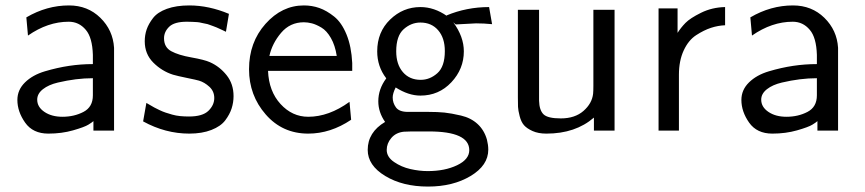

<svg xmlns="http://www.w3.org/2000/svg" viewBox="-20 -481 3186 707"><path d="M44 -113Q44 -150 72 -177.5Q100 -205 145.5 -218.5Q191 -232 234.5 -238.5Q278 -245 322 -245V-279Q320 -343 296 -371Q271 -401 233 -401Q156 -401 83 -350L77 -417Q152 -461 234 -461Q303 -461 349.5 -415.5Q396 -370 400 -305V0H324V-35Q320 -31 305.5 -22Q291 -13 249 -1Q207 11 158 11Q101 11 72.5 -29.5Q44 -70 44 -113ZM117 -114Q117 -87 143.5 -69Q170 -51 210 -51Q253 -51 287.5 -69Q322 -87 322 -130V-193Q291 -193 259 -189Q227 -185 193 -177Q159 -169 138 -152.5Q117 -136 117 -114Z M507 -34 519 -102Q521 -101 532 -94.5Q543 -88 548.5 -85Q554 -82 566.5 -76Q579 -70 589.5 -66.5Q600 -63 614 -59Q628 -55 643.5 -53.5Q659 -52 676 -52Q726 -52 747.5 -73Q769 -94 769 -120Q769 -145 751 -161.5Q733 -178 713 -184Q703 -187 668.5 -194Q634 -201 617 -206Q576 -219 544.5 -250.5Q513 -282 513 -329Q513 -352 520 -372.5Q527 -393 543.5 -414.5Q560 -436 594.5 -448.5Q629 -461 677 -461Q749 -461 823 -430L812 -364Q811 -365 800.5 -369.5Q790 -374 788.5 -375Q787 -376 777.5 -380Q768 -384 764.5 -385Q761 -386 752 -389.5Q743 -393 738 -393.5Q733 -394 723.5 -396.5Q714 -399 706.5 -399.5Q699 -400 689 -400.5Q679 -401 668 -401Q622 -401 603 -382.5Q584 -364 584 -340Q584 -307 610.5 -292.5Q637 -278 685 -269.5Q733 -261 753 -252Q789 -236 814.5 -204Q840 -172 840 -127Q840 -104 833 -82Q826 -60 809.5 -38Q793 -16 758.5 -2.5Q724 11 677 11Q589 11 507 -34Z M897 -226Q897 -325 957.5 -393Q1018 -461 1099 -461Q1129 -461 1156 -451.5Q1183 -442 1210.5 -420Q1238 -398 1256 -354Q1274 -310 1277 -249V-220H967Q970 -145 1013 -98Q1056 -51 1115 -51Q1191 -51 1267 -106L1273 -40Q1197 11 1115 11Q1020 11 958.5 -59.5Q897 -130 897 -226ZM972 -275H1220Q1214 -314 1198.5 -341Q1183 -368 1163.5 -379.5Q1144 -391 1128.5 -395Q1113 -399 1099 -399Q1048 -399 1015 -360Q982 -321 972 -275Z M1334 71Q1334 6 1398 -32Q1373 -68 1373 -108Q1373 -153 1402 -192V-193Q1369 -236 1369 -292Q1369 -363 1416.5 -409Q1464 -455 1528 -455Q1579 -455 1626 -422L1624 -424Q1698 -455 1781 -455L1792 -392Q1762 -395 1733 -395Q1730 -395 1658 -391L1649 -399Q1688 -346 1688 -292Q1688 -227 1642 -178Q1596 -129 1528 -129Q1484 -129 1437 -159Q1426 -137 1426 -122Q1426 -102 1438 -85.5Q1450 -69 1482 -69H1557Q1592 -69 1616.5 -66.5Q1641 -64 1677.5 -55.5Q1714 -47 1738.5 -24.5Q1763 -2 1773 33Q1778 53 1778 70Q1778 128 1713 167Q1648 206 1556 206Q1463 206 1398.5 167Q1334 128 1334 71ZM1404 71Q1404 97 1431 115.5Q1458 134 1491 141.5Q1524 149 1555 149Q1618 149 1663 127.5Q1708 106 1708 72Q1708 3 1559 3H1496L1467 4Q1438 7 1421 27Q1404 47 1404 71ZM1439 -292Q1439 -244 1463.5 -215.5Q1488 -187 1529 -187Q1563 -187 1590.5 -211.5Q1618 -236 1618 -293Q1618 -341 1593.5 -369.5Q1569 -398 1528 -398Q1494 -398 1466.5 -373.5Q1439 -349 1439 -292Z M1887 -122V-445H1965V-110Q1966 -75 1981.5 -60Q1997 -45 2045 -45Q2097 -45 2128.5 -72.5Q2160 -100 2164 -136Q2165 -146 2165 -165V-445H2243V0H2167V-48Q2099 11 1992 11Q1962 11 1941 1.5Q1920 -8 1909.5 -20Q1899 -32 1893.5 -53.5Q1888 -75 1887.5 -87.5Q1887 -100 1887 -122Z M2405 0V-450H2475V-360Q2487 -379 2504 -396.5Q2521 -414 2561.5 -434Q2602 -454 2650 -455V-388Q2624 -387 2598 -378.5Q2572 -370 2543.5 -351.5Q2515 -333 2497.5 -295Q2480 -257 2480 -206V0Z M2710 -113Q2710 -150 2738 -177.5Q2766 -205 2811.5 -218.5Q2857 -232 2900.5 -238.5Q2944 -245 2988 -245V-279Q2986 -343 2962 -371Q2937 -401 2899 -401Q2822 -401 2749 -350L2743 -417Q2818 -461 2900 -461Q2969 -461 3015.5 -415.5Q3062 -370 3066 -305V0H2990V-35Q2986 -31 2971.5 -22Q2957 -13 2915 -1Q2873 11 2824 11Q2767 11 2738.5 -29.5Q2710 -70 2710 -113ZM2783 -114Q2783 -87 2809.5 -69Q2836 -51 2876 -51Q2919 -51 2953.5 -69Q2988 -87 2988 -130V-193Q2957 -193 2925 -189Q2893 -185 2859 -177Q2825 -169 2804 -152.5Q2783 -136 2783 -114Z"/></svg>

Font: CMU Sans Serif
Style: Medium
Weight: 500
Version: Version 0.7.0